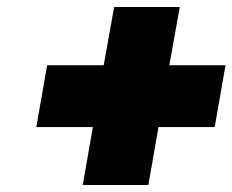

<svg xmlns="http://www.w3.org/2000/svg" viewBox="-20 -620 666 550"><path d="M595 -256H434L405 -90H217L246 -256H84L115 -433H277L307 -600H495L465 -433H626Z"/></svg>

Font: Fz Poppins ExtBd
Style: Italic
Weight: 800
Italic angle: -10°
Designer: Ninad Kale (Devanagari), Jonny Pinhorn (Latin)
Foundry: Indian Type Foundry
Version: Vit hóa bi Vntype.Com & FontZin.Com